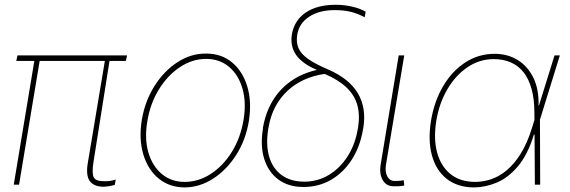

<svg xmlns="http://www.w3.org/2000/svg" viewBox="-20 -780 2407 811"><path d="M516.6 -545.9 511.7 -522.5H48.8L53.7 -545.9ZM151.4 -545.9 60.5 0H38.1L128.9 -545.9ZM426.8 -545.9H446.3L375 -96.7Q367.2 -46.4 376.2 -30.3Q385.3 -14.2 420.9 -14.6Q432.1 -14.2 443.1 -15.6Q454.1 -17.1 468.8 -21.5L464.8 1Q450.7 4.9 439.9 6.6Q429.2 8.3 418 8.8Q375.5 8.3 358.9 -15.6Q342.3 -39.6 350.6 -89.8Z M759.8 11.7Q695.3 11.2 649.9 -26.1Q604.5 -63.5 585.2 -128.2Q565.9 -192.9 579.1 -274.4Q592.8 -354 632.8 -417.2Q672.9 -480.5 729.7 -517.3Q786.6 -554.2 849.6 -553.7Q915 -554.2 960.2 -516.4Q1005.4 -478.5 1024.7 -414.1Q1043.9 -349.6 1031.2 -268.6Q1018.1 -189 977.8 -125.7Q937.5 -62.5 880.6 -25.6Q823.7 11.2 759.8 11.7ZM759.8 -11.7Q818.8 -11.7 871.1 -45.9Q923.3 -80.1 960 -139.6Q996.6 -199.2 1008.8 -274.4Q1021 -347.7 1004.2 -405.8Q987.3 -463.9 947.5 -497.6Q907.7 -531.2 850.6 -531.2Q792.5 -531.2 740.2 -496.6Q688 -461.9 651.4 -402.6Q614.7 -343.3 602.5 -268.6Q589.8 -195.3 606.4 -137.2Q623 -79.1 663.1 -45.4Q703.1 -11.7 759.8 -11.7Z M1212.9 -634.8Q1223.1 -694.3 1271.5 -727.1Q1319.8 -759.8 1398.4 -759.8Q1433.1 -759.8 1466.8 -752.2Q1500.5 -744.6 1524.4 -730.5L1520.5 -707Q1490.7 -723.1 1461.2 -730.2Q1431.6 -737.3 1393.6 -737.3Q1328.1 -737.3 1285.6 -709.2Q1243.2 -681.2 1235.4 -632.8Q1230.5 -601.6 1240.7 -577.1Q1251 -552.7 1280.8 -531.5Q1310.5 -510.3 1364.3 -487.3Q1454.1 -448.7 1491.2 -386.7Q1528.3 -324.7 1514.6 -239.3L1513.7 -235.4Q1501.5 -161.1 1466.1 -106Q1430.7 -50.8 1378.4 -20.5Q1326.2 9.8 1261.7 9.8Q1198.7 9.8 1156.2 -21.5Q1113.8 -52.7 1096.2 -108.4Q1078.6 -164.1 1090.8 -237.3V-241.2Q1102.1 -305.2 1131.8 -354.5Q1161.6 -403.8 1208.5 -437Q1255.4 -470.2 1317.4 -484.4V-485.4Q1256.3 -511.2 1230.7 -548.1Q1205.1 -585 1212.9 -634.8ZM1114.3 -241.2 1113.3 -237.3Q1102.1 -168.9 1116.9 -118.4Q1131.8 -67.9 1169.9 -40.3Q1208 -12.7 1265.6 -12.7Q1321.8 -12.7 1368.9 -41Q1416 -69.3 1448.2 -119.6Q1480.5 -169.9 1491.2 -235.4L1492.2 -239.3Q1501 -293.5 1489.5 -335.4Q1478 -377.4 1444.3 -409.9Q1410.6 -442.4 1351.6 -467.8Q1286.6 -458.5 1237.1 -428.5Q1187.5 -398.4 1156 -350.8Q1124.5 -303.2 1114.3 -241.2Z M1664.1 -545.9H1687.5L1610.4 -85Q1605.5 -54.2 1616 -34.9Q1626.5 -15.6 1647.5 -15.6Q1664.6 -15.6 1674.8 -17.1Q1685.1 -18.6 1685.5 -18.6L1687.5 3.9Q1685.5 4.4 1674.1 5.9Q1662.6 7.3 1643.6 6.8Q1612.3 7.3 1596.9 -18.8Q1581.5 -44.9 1587.9 -85Z M1982.4 11.7Q1912.6 11.2 1867.2 -24.4Q1821.8 -60.1 1804.4 -123.8Q1787.1 -187.5 1800.8 -271.5Q1814.5 -353 1852.1 -416.5Q1889.6 -480 1945.6 -516.4Q2001.5 -552.7 2069.3 -552.7Q2123.5 -552.7 2166 -526.9Q2208.5 -501 2232.7 -452.1Q2256.8 -403.3 2254.9 -334H2260.7V-274.4L2261.7 0H2239.3L2237.3 -302.7Q2237.3 -361.3 2225.3 -404.3Q2213.4 -447.3 2191.2 -475.1Q2168.9 -502.9 2137.2 -516.6Q2105.5 -530.3 2065.4 -530.3Q2005.4 -530.3 1954.8 -496.1Q1904.3 -461.9 1869.9 -403.3Q1835.4 -344.7 1823.2 -271.5Q1810.5 -194.3 1826.4 -135.7Q1842.3 -77.1 1883.3 -44.4Q1924.3 -11.7 1987.3 -11.7Q2020.5 -11.7 2054.4 -22.9Q2088.4 -34.2 2120.1 -60.5Q2151.9 -86.9 2179.2 -130.4Q2206.5 -173.8 2226.6 -238.3L2322.3 -545.9H2344.7L2259.8 -271.5L2241.2 -211.9H2235.4Q2209 -126.5 2168 -77.9Q2127 -29.3 2078.9 -9Q2030.8 11.2 1982.4 11.7Z"/></svg>

Font: Inter Tight Thin
Style: Italic
Weight: 250
Italic angle: -9.39999°
Designer: Rasmus Andersson
Foundry: rsms
Version: Version 3.004